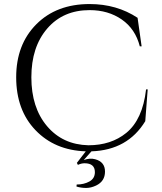

<svg xmlns="http://www.w3.org/2000/svg" viewBox="-20 -734 800 949"><path d="M394 57Q425 46 450 53Q499 66 499 114Q499 162 455 183Q430 195 405.5 195Q381 195 358 188L359 178Q395 178 422 163Q449 148 449 117Q449 73 398 73Q382 73 365 81L360 71L404 14Q251 9 155.5 -90.5Q60 -190 60 -352Q60 -514 159.5 -614Q259 -714 423 -714Q557 -714 660 -646L680 -505H671Q649 -591 582 -637.5Q515 -684 423 -684Q292 -684 213.5 -593Q135 -502 135 -352Q135 -202 212.5 -110.5Q290 -19 417 -16Q529 -16 604 -77Q685 -143 702 -292H710L698 -135Q611 8 432 14Z"/></svg>

Font: Cinzel
Style: Regular
Weight: 400
Designer: Natanael Gama
Version: Version 1.001;PS 001.001;hotconv 1.0.56;makeotf.lib2.0.21325